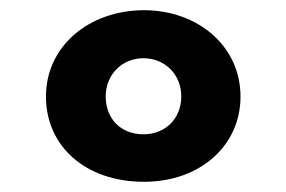

<svg xmlns="http://www.w3.org/2000/svg" viewBox="-20 -860 561 376"><path d="M70 -671C70 -574 147 -504 262 -504C371 -504 451 -574 451 -671C451 -770 367 -840 262 -840C155 -840 70 -770 70 -671ZM187 -671C187 -715 220 -746 261 -746C302 -746 335 -715 335 -671C335 -628 304 -597 261 -597C216 -597 187 -628 187 -671Z"/></svg>

Font: Hussar Print
Style: Bold
Weight: 700
Foundry: Cannot Into Space Fonts
Version: Version 2.00